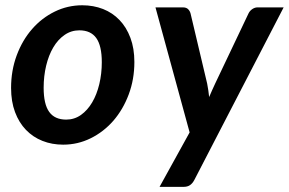

<svg xmlns="http://www.w3.org/2000/svg" viewBox="-20 -541 1096 728"><path d="M22 0ZM231 -87.5C202 -87.5 180.5 -97.2 166.5 -116.8C152.5 -136.2 145.5 -166.8 145.5 -208.5C145.5 -237.8 148.7 -265.7 155 -292C161.3 -318.3 170.3 -341.4 182 -361.2C193.7 -381.1 207.9 -396.8 224.8 -408.5C241.6 -420.2 260.3 -426 281 -426C309.7 -426 331 -416.2 345 -396.8C359 -377.2 366 -346.7 366 -305C366 -276 362.8 -248.3 356.5 -222C350.2 -195.7 341.2 -172.6 329.5 -152.8C317.8 -132.9 303.7 -117.1 287 -105.2C270.3 -93.4 251.7 -87.5 231 -87.5ZM219.5 7.5C256.5 7.5 291.3 -0.6 324 -16.8C356.7 -32.9 385.2 -55.1 409.8 -83.2C434.2 -111.4 453.7 -144.6 468 -182.8C482.3 -220.9 489.5 -262 489.5 -306C489.5 -340.3 484.5 -370.8 474.5 -397.5C464.5 -424.2 450.8 -446.7 433.2 -465C415.8 -483.3 394.9 -497.2 370.8 -506.8C346.6 -516.2 320.3 -521 292 -521C255 -521 220.2 -513 187.5 -497C154.8 -481 126.2 -459 101.8 -431C77.2 -403 57.8 -369.8 43.5 -331.5C29.2 -293.2 22 -251.8 22 -207.5C22 -173.2 27 -142.7 37 -116C47 -89.3 60.8 -66.8 78.5 -48.5C96.2 -30.2 117 -16.2 141 -6.8C165 2.8 191.2 7.5 219.5 7.5ZM716.5 142 1055.5 -513H956.5C949.8 -513 943.3 -510.9 937 -506.8C930.7 -502.6 925.8 -497.2 922.5 -490.5L796 -224.5C792 -215.8 788.1 -207.2 784.2 -198.8C780.4 -190.2 776.7 -181.7 773 -173C771.3 -190 768.8 -207 765.5 -224L702.5 -490C700.8 -496.3 697.8 -501.8 693.2 -506.2C688.8 -510.8 682 -513 673 -513H569.5L699 -39L585 167.5H676.5C685.8 167.5 693.7 165.4 700 161.2C706.3 157.1 711.8 150.7 716.5 142Z"/></svg>

Font: Lato
Style: Bold Italic
Weight: 700
Italic angle: -7°
Designer: Lukasz Dziedzic
Foundry: tyPoland Lukasz Dziedzic
Version: Version 2.007; 2014-02-27